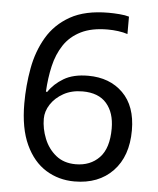

<svg xmlns="http://www.w3.org/2000/svg" viewBox="-53 -769 677 824"><g transform="rotate(5 286.0 -357.0)"><path d="M55 -305Q55 -382 68.5 -456.5Q82 -531 117.5 -591.5Q153 -652 217 -688Q281 -724 382 -724Q403 -724 428.5 -722Q454 -720 470 -715V-640Q452 -646 429.5 -649Q407 -652 384 -652Q315 -652 269 -629Q223 -606 196.5 -566Q170 -526 158 -474Q146 -422 143 -363H149Q172 -398 213 -422.5Q254 -447 318 -447Q411 -447 468 -390.5Q525 -334 525 -230Q525 -118 463.5 -54Q402 10 298 10Q230 10 175 -24Q120 -58 87.5 -128Q55 -198 55 -305ZM297 -64Q360 -64 399 -104.5Q438 -145 438 -230Q438 -298 403.5 -338Q369 -378 300 -378Q253 -378 218 -358.5Q183 -339 163.5 -309Q144 -279 144 -247Q144 -204 161 -161.5Q178 -119 212 -91.5Q246 -64 297 -64Z"/></g></svg>

Font: TSCustom
Style: Regular
Weight: 400
Designer: Monotype Design Team
Foundry: Monotype Imaging Inc.
Version: Version 2.004; ttfautohint (v1.8.3) -l 8 -r 50 -G 200 -x 14 